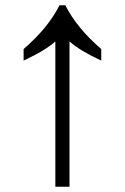

<svg xmlns="http://www.w3.org/2000/svg" viewBox="-20 -712 476 732"><path d="M191 0V-554Q152 -519 70 -481V-525Q163 -605 207 -692H229Q273 -605 366 -525V-481Q284 -519 245 -554V0Z"/></svg>

Font: lbangla25
Style: Book
Weight: 400
Designer: Jelle Bosma - Monotype Design Team
Foundry: Monotype Imaging Inc.
Version: Version 2.003